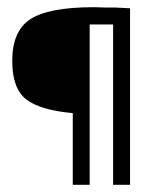

<svg xmlns="http://www.w3.org/2000/svg" viewBox="-20 -514 447 533"><path d="M182 -200Q92 -208 53 -238Q14 -268 14 -345Q14 -427 63 -460Q114 -494 240 -494L277 -493H302L341 -491V-1H294V-446H229V-1H182Z"/></svg>

Font: Bhavuka
Style: Regular
Weight: 400
Version: 2.94.0; ttfautohint (v1.2) -l 7 -r 28 -G 50 -x 13 -D deva -f